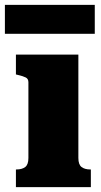

<svg xmlns="http://www.w3.org/2000/svg" viewBox="-34 -764 412 784"><path d="M-14 -744H353V-626H-14ZM286 -541V-119Q286 -92 299 -82Q312 -72 335 -72H337V0H31V-72H33Q56 -72 69 -82Q82 -92 82 -119V-428Q82 -442 71.5 -447.5Q61 -453 39 -458L31 -460V-541Z"/></svg>

Font: Roboto Serif ExtraBold
Style: Regular
Weight: 800
Designer: Greg Gazdowicz
Foundry: Commercial Type
Version: Version 1.008